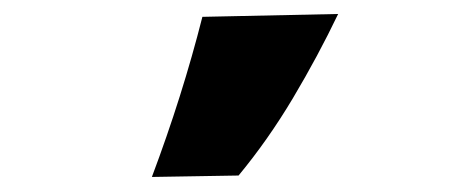

<svg xmlns="http://www.w3.org/2000/svg" viewBox="-20 -806 640 268"><path d="M192 -559Q234.5 -672 262.5 -782.5L452 -786.5Q424 -728 389 -669.2Q354 -610.5 313 -561Z"/></svg>

Font: Commissioner Flair ExtraBold
Style: Regular
Weight: 800
Designer: Kostas Bartsokas
Foundry: Kostas Bartsokas
Version: Version 1.000; ttfautohint (v1.8.3)